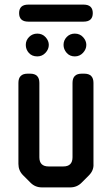

<svg xmlns="http://www.w3.org/2000/svg" viewBox="-20 -805 486 834"><path d="M113 -11Q133 9 162 9H285Q314 9 334 -11L366 -43Q388 -65 386 -93V-445Q386 -485 346 -485H335Q295 -485 295 -445V-122Q295 -82 255 -82H191Q151 -82 151 -122V-445Q151 -485 111 -485H100Q60 -485 60 -445V-93Q60 -64 80 -44ZM142 -560Q163 -560 177.5 -575.5Q192 -591 192 -610Q192 -628 178 -643.5Q164 -659 142 -659Q121 -659 106.5 -644.5Q92 -630 92 -610Q92 -590 105.5 -575Q119 -560 142 -560ZM305 -560Q326 -560 340.5 -575.5Q355 -591 355 -610Q355 -628 341 -643.5Q327 -659 305 -659Q284 -659 270 -644.5Q256 -630 256 -610Q256 -591 269.5 -575.5Q283 -560 305 -560ZM63 -748Q63 -711 103 -711H343Q383 -711 383 -748Q383 -785 343 -785H103Q63 -785 63 -748Z"/></svg>

Font: WD-XL Lubrifont TC
Style: Regular
Weight: 400
Designer: [WD-XL Lubrifont] Copyright 2020-2022 (c) NightFurySL2001, Skr-ZERO; [ZCOOL QingKe HuangYou] Copyright 2018-2022 (c) The
Version: Version 2.001;hotconv 1.1.1;makeotfexe 2.6.0